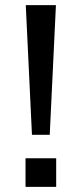

<svg xmlns="http://www.w3.org/2000/svg" viewBox="-20 -725 317 745"><path d="M104 -202 80 -705H197L173 -202ZM79 0V-111H198V0Z"/></svg>

Font: Nunito Sans 7pt SemiExpanded
Style: Regular
Weight: 400
Width: 6
Designer: Vernon Adams
Foundry: Vernon Adams
Version: Version 3.101;gftools[0.9.27]